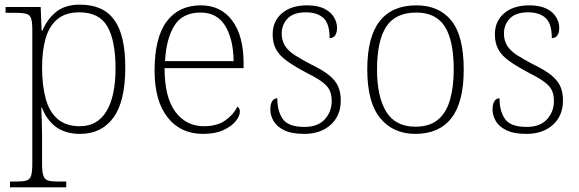

<svg xmlns="http://www.w3.org/2000/svg" viewBox="-20 -566 2493 826"><path d="M23 240V215H49Q77 215 92.5 211Q108 207 113.5 190.5Q119 174 119 139V-439Q119 -472 113.5 -487.5Q108 -503 91.5 -507Q75 -511 41 -511H4V-536H155L159 -435H163Q182 -482 220.5 -514Q259 -546 324 -546Q424 -546 471.5 -480.5Q519 -415 519 -276Q519 -129 467.5 -59.5Q416 10 325 10Q262 10 221.5 -19.5Q181 -49 160 -104H158Q158 -94 158.5 -77.5Q159 -61 160 -37.5Q161 -14 161 18V140Q161 175 167 191Q173 207 188 211Q203 215 231 215H265V240ZM324 -23Q399 -23 438 -87.5Q477 -152 477 -272Q477 -391 442 -452Q407 -513 321 -513Q262 -513 226.5 -483Q191 -453 176 -399.5Q161 -346 161 -277Q161 -199 176.5 -142Q192 -85 228 -54Q264 -23 324 -23Z M853 10Q757 10 701 -61Q645 -132 645 -262Q645 -404 697 -473.5Q749 -543 844 -543Q930 -543 979 -477.5Q1028 -412 1028 -293V-273H688Q688 -147 734.5 -85Q781 -23 857 -23Q913 -23 948.5 -47.5Q984 -72 1001 -107Q1006 -104 1009 -99Q1012 -94 1012 -86Q1012 -68 994.5 -45.5Q977 -23 941.5 -6.5Q906 10 853 10ZM985 -303Q984 -397 949 -454.5Q914 -512 843 -512Q765 -512 730 -455.5Q695 -399 690 -303Z M1289 10Q1234 10 1202 -6Q1170 -22 1156.5 -46Q1143 -70 1143 -95Q1143 -112 1147 -122.5Q1151 -133 1157.5 -138Q1164 -143 1173 -143Q1173 -87 1197 -53.5Q1221 -20 1290 -20Q1348 -20 1377.5 -53Q1407 -86 1407 -131Q1407 -156 1399.5 -174.5Q1392 -193 1370 -210.5Q1348 -228 1306 -249Q1249 -279 1215.5 -303Q1182 -327 1167.5 -354Q1153 -381 1153 -418Q1153 -475 1193 -509Q1233 -543 1301 -543Q1347 -543 1375.5 -528.5Q1404 -514 1417 -491.5Q1430 -469 1430 -447Q1430 -426 1422 -414Q1414 -402 1398 -402Q1398 -464 1371.5 -488.5Q1345 -513 1296 -513Q1243 -513 1217.5 -486.5Q1192 -460 1192 -421Q1192 -391 1206.5 -368.5Q1221 -346 1249.5 -328Q1278 -310 1318 -289Q1370 -264 1397.5 -241Q1425 -218 1435.5 -192.5Q1446 -167 1446 -134Q1446 -68 1402.5 -29Q1359 10 1289 10Z M1767 10Q1671 10 1615.5 -58Q1560 -126 1560 -267Q1560 -407 1613.5 -475Q1667 -543 1771 -543Q1869 -543 1922 -477Q1975 -411 1975 -267Q1975 -126 1922 -58Q1869 10 1767 10ZM1767 -21Q1828 -21 1864 -51Q1900 -81 1916 -136.5Q1932 -192 1932 -267Q1932 -392 1893.5 -452Q1855 -512 1771 -512Q1681 -512 1641.5 -451Q1602 -390 1602 -267Q1602 -150 1641.5 -85.5Q1681 -21 1767 -21Z M2245 10Q2190 10 2158 -6Q2126 -22 2112.5 -46Q2099 -70 2099 -95Q2099 -112 2103 -122.5Q2107 -133 2113.5 -138Q2120 -143 2129 -143Q2129 -87 2153 -53.5Q2177 -20 2246 -20Q2304 -20 2333.5 -53Q2363 -86 2363 -131Q2363 -156 2355.5 -174.5Q2348 -193 2326 -210.5Q2304 -228 2262 -249Q2205 -279 2171.5 -303Q2138 -327 2123.5 -354Q2109 -381 2109 -418Q2109 -475 2149 -509Q2189 -543 2257 -543Q2303 -543 2331.5 -528.5Q2360 -514 2373 -491.5Q2386 -469 2386 -447Q2386 -426 2378 -414Q2370 -402 2354 -402Q2354 -464 2327.5 -488.5Q2301 -513 2252 -513Q2199 -513 2173.5 -486.5Q2148 -460 2148 -421Q2148 -391 2162.5 -368.5Q2177 -346 2205.5 -328Q2234 -310 2274 -289Q2326 -264 2353.5 -241Q2381 -218 2391.5 -192.5Q2402 -167 2402 -134Q2402 -68 2358.5 -29Q2315 10 2245 10Z"/></svg>

Font: Noto Serif Armenian ExtraLight
Style: Regular
Weight: 250
Version: Version 2.007